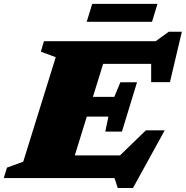

<svg xmlns="http://www.w3.org/2000/svg" viewBox="-50 -920 960 992"><path d="M558.5 51.5 541.5 0H-30.5L-14 -54L70 -84.5L238 -624.5L161 -653L177 -707H754L822 -756H889.5L828 -495.5H731V-590H483L430 -419.5H540.5L572 -495H658L580 -240H494L510 -317.5H398.5L336.5 -117H570L703.5 -246.5H801L637 51.5ZM398 -807.5 426.5 -900H763.5L735.5 -807.5Z"/></svg>

Font: Newsreader 6pt ExtraBold
Style: Italic
Weight: 800
Italic angle: -17°
Designer: Hugues Gentile
Foundry: Production Type
Version: Version 1.003; ttfautohint (v1.8.3)